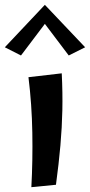

<svg xmlns="http://www.w3.org/2000/svg" viewBox="-50 -772 373 796"><path d="M182 -6 80 4Q86 -105 84 -222Q82 -339 68 -452L206 -468Q210 -387 208.5 -315.5Q207 -244 200.5 -169.5Q194 -95 182 -6ZM37 -542 -30 -576 136 -752 303 -576 235 -542 136 -673Z"/></svg>

Font: Marhey
Style: Regular
Weight: 400
Designer: Nur Syamsi & Bustanul Arifin
Foundry: Namelatype
Version: Version 1.000; ttfautohint (v1.8.4.7-5d5b)